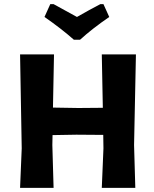

<svg xmlns="http://www.w3.org/2000/svg" viewBox="-20 -908 742 928"><path d="M480 -888 508 -826Q425 -769 367 -716H337Q276 -770 195 -826L223 -888H239Q276 -868 352 -826Q413 -861 465 -888ZM241 -645 236 -388 359 -386 477 -387 472 -645H637L628 -207L634 0H472L480 -191L479 -256L349 -257L234 -255L233 -207L239 0H77L85 -191L77 -645Z"/></svg>

Font: Alegreya Sans SC ExtraBold
Style: Regular
Weight: 800
Designer: Juan Pablo del Peral
Foundry: Huerta Tipografica
Version: Version 2.007